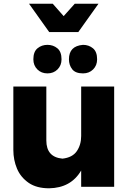

<svg xmlns="http://www.w3.org/2000/svg" viewBox="-20 -1008 704 1036"><path d="M245 8Q178.5 8 136 -20.5Q91.5 -51 71.8 -98Q52 -145 52 -199V-541H230V-250Q230 -160 317 -152Q371 -158 394.5 -192.5Q418 -227 418 -274V-541H596V0H418V-88Q363 6 245 8ZM236 -612Q203 -612 181.5 -633.5Q160 -655 160 -688Q160 -729 182.5 -747.5Q205 -766 236 -766Q267 -766 289.5 -747.5Q312 -729 312 -688Q312 -655 290.5 -633.5Q269 -612 236 -612ZM428 -612Q387 -612 369.5 -634.5Q352 -657 352 -688Q352 -760 428 -766Q459 -766 481.5 -747.5Q504 -729 504 -688Q504 -655 482.5 -633.5Q461 -612 428 -612ZM402.5 -835H245.5L136.5 -988H264.5L323.5 -921L383.5 -988H511.5Z"/></svg>

Font: Argentum Novus
Style: Bold
Weight: 700
Designer: Julieta Ulanovsky (font) & Cristiano Sobral (main changes)
Foundry: Julieta Ulanovsky (font) & Cristiano Sobral (main changes)
Version: Version 3.00;November 27, 2020;FontCreator 13.0.0.2655 64-bi